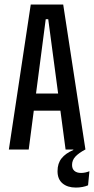

<svg xmlns="http://www.w3.org/2000/svg" viewBox="-20 -659 416 846"><path d="M19 0 115.5 -639H258.5L356.5 0H269L192.5 -574.5H181.5L106.5 0ZM102.5 -171.5V-247H272V-171.5ZM314.5 167.5Q277.5 167.5 255.5 149Q233.5 130.5 233.5 95.5V95Q233.5 61 251.2 38.8Q269 16.5 303 2V-3L355.5 -3.5V0Q326.5 15.5 312 31.2Q297.5 47 297.5 67.5V68Q297.5 85 308 94Q318.5 103 337 103Q347 103 356 101Q365 99 374 95.5L368 157.5Q358 162 343.5 164.8Q329 167.5 314.5 167.5Z"/></svg>

Font: Anek Latin Condensed Medium
Style: Regular
Weight: 500
Width: 3
Designer: Yesha Goshar
Foundry: Ek Type
Version: Version 1.003